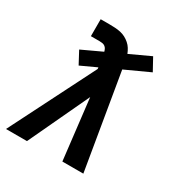

<svg xmlns="http://www.w3.org/2000/svg" viewBox="-171 -863 942 991"><g transform="rotate(30 300.0 -367.5)"><path d="M4 0 259 -505 258 -514 165 -471 126 -544 244 -599Q242 -607 238.5 -614Q235 -621 228.5 -626Q222 -631 213.5 -632.5Q205 -634 196 -634H144V-735H196Q213 -735 230 -734Q247 -733 263 -729.5Q279 -726 293 -718.5Q307 -711 319 -700.5Q331 -690 339 -677Q347 -664 353 -649L474 -705L514 -632L370 -566L465 0H340L298 -360L129 0Z"/></g></svg>

Font: Iosevka Etoile Oblique
Style: Bold
Weight: 700
Italic angle: -9°
Designer: Belleve Invis
Foundry: Belleve Invis
Version: Version 15.5.2; ttfautohint (v1.8.4)